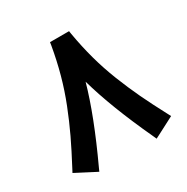

<svg xmlns="http://www.w3.org/2000/svg" viewBox="-150 -763 886 908"><g transform="rotate(-30 293.0 -309.5)"><path d="M293.5 -386.7Q248.5 -226.6 145 -3.9L136.7 14.6L118.7 5.4L41.5 -34.7L23.9 -43.9L33.2 -61.5Q74.2 -138.7 103.5 -200.4Q132.8 -262.2 159.9 -330.8Q187 -399.4 206.3 -469.7Q225.6 -540 238.8 -616.7L241.2 -632.8H257.8H328.6H345.2L347.7 -616.7Q360.8 -540 380.1 -469.7Q399.4 -399.4 426.5 -330.8Q453.6 -262.2 482.9 -200.4Q512.2 -138.7 553.2 -61.5L562.5 -43.9L544.9 -34.7L467.8 5.4L449.7 14.6L441.4 -3.9Q338.9 -224.6 293.5 -386.7Z"/></g></svg>

Font: Shabnam FD-WOL
Style: Bold-FD-WOL
Weight: 700
Foundry: DejaVu fonts team - Redesigned by Saber Rastikerdar - Based on Vazir font
Version: Version 5.0.0